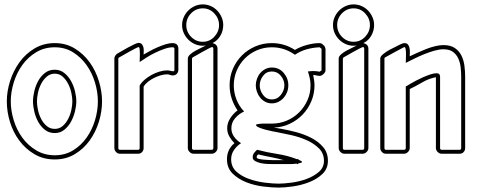

<svg xmlns="http://www.w3.org/2000/svg" viewBox="-20 -699 2182 873"><path d="M229 -382Q254 -382 272.5 -367Q291 -352 303 -330.5Q315 -309 321 -284Q327 -259 327 -238Q327 -218 321 -193Q315 -168 303 -146Q291 -124 272.5 -109Q254 -94 229 -94Q203 -94 184.5 -108.5Q166 -123 154 -144.5Q142 -166 136 -191.5Q130 -217 130 -238Q130 -259 136 -284.5Q142 -310 154 -331.5Q166 -353 184.5 -367.5Q203 -382 229 -382ZM229 -484Q182 -484 144.5 -461.5Q107 -439 81.5 -403.5Q56 -368 42.5 -324Q29 -280 29 -238Q29 -196 42.5 -152Q56 -108 81.5 -73Q107 -38 144.5 -15.5Q182 7 229 7Q276 7 312.5 -15.5Q349 -38 374 -73.5Q399 -109 412 -152.5Q425 -196 425 -238Q425 -280 412 -323.5Q399 -367 374 -402.5Q349 -438 312.5 -461Q276 -484 229 -484ZM229 -503Q280 -503 320 -478.5Q360 -454 387.5 -416Q415 -378 429.5 -330.5Q444 -283 444 -238Q444 -192 429.5 -145Q415 -98 387.5 -60Q360 -22 320 2Q280 26 229 26Q177 26 136.5 2Q96 -22 68 -59.5Q40 -97 25.5 -144Q11 -191 11 -238Q11 -284 26 -331Q41 -378 69 -416.5Q97 -455 137.5 -479Q178 -503 229 -503ZM229 -364Q208 -364 192.5 -350.5Q177 -337 167 -317.5Q157 -298 152.5 -276.5Q148 -255 148 -238Q148 -221 152.5 -199.5Q157 -178 167 -158.5Q177 -139 192.5 -126Q208 -113 229 -113Q250 -113 265 -126Q280 -139 290 -158.5Q300 -178 304.5 -199.5Q309 -221 309 -238Q309 -255 304.5 -276.5Q300 -298 290 -317.5Q280 -337 265 -350.5Q250 -364 229 -364Z M610 -485Q608 -485 595 -478.5Q582 -472 567 -463.5Q552 -455 539 -447.5Q526 -440 522 -438Q518 -436 518 -433V-26Q518 -18 525 -18H608Q615 -18 615 -26V-310Q623 -324 637.5 -336.5Q652 -349 669.5 -358.5Q687 -368 705.5 -373.5Q724 -379 740 -379Q748 -379 754.5 -377Q761 -375 768 -375Q773 -375 773 -382V-477Q773 -484 765 -484Q749 -484 728.5 -477Q708 -470 687 -460Q666 -450 647 -438Q628 -426 615 -417Q615 -421 615.5 -432.5Q616 -444 616 -455.5Q616 -467 615 -476Q614 -485 610 -485ZM633 -451Q645 -458 661.5 -467Q678 -476 696.5 -484Q715 -492 732.5 -497.5Q750 -503 764 -503Q791 -503 791 -477V-382Q791 -371 784 -363.5Q777 -356 766 -356Q759 -356 753 -358.5Q747 -361 740 -361Q726 -361 710.5 -356.5Q695 -352 680 -344.5Q665 -337 652.5 -327Q640 -317 633 -305V-26Q633 -15 626 -7.5Q619 0 608 0H525Q515 0 507.5 -8Q500 -16 500 -26V-433Q500 -439 504 -445.5Q508 -452 513 -455Q519 -458 533 -466.5Q547 -475 562 -483Q577 -491 590.5 -497.5Q604 -504 610 -504Q620 -504 625 -498Q630 -492 632 -484Q634 -476 633.5 -466.5Q633 -457 633 -451Z M902 -491Q883 -491 866 -498.5Q849 -506 836 -519Q823 -532 815.5 -549Q808 -566 808 -585Q808 -604 815.5 -621Q823 -638 836 -651Q849 -664 866 -671.5Q883 -679 902 -679Q921 -679 938 -671.5Q955 -664 967.5 -651Q980 -638 987.5 -621Q995 -604 995 -585Q995 -559 982 -536.5Q969 -514 946 -503Q969 -498 969 -477V-26Q969 -16 961 -8Q953 0 943 0H860Q850 0 842 -8Q834 -16 834 -26V-433Q834 -442 844.5 -451.5Q855 -461 869 -468.5Q883 -476 896.5 -482.5Q910 -489 916 -492Q911 -491 902 -491ZM950 -477Q950 -485 944 -485Q942 -485 929 -478.5Q916 -472 901 -463.5Q886 -455 873 -447.5Q860 -440 856 -438L853 -433V-26Q853 -18 860 -18H943Q950 -18 950 -26ZM902 -509Q933 -509 954.5 -532Q976 -555 976 -585Q976 -615 954.5 -638Q933 -661 902 -661Q871 -661 849 -638.5Q827 -616 827 -585Q827 -554 849 -531.5Q871 -509 902 -509Z M1216 -503Q1273 -503 1321 -472Q1344 -486 1375 -494.5Q1406 -503 1433 -503Q1440 -503 1445 -499Q1450 -495 1455 -490Q1456 -488 1458 -483.5Q1460 -479 1460 -477V-379Q1460 -371 1451 -362.5Q1442 -354 1434 -354Q1426 -354 1419 -356Q1412 -358 1404 -358Q1406 -347 1408 -335Q1410 -323 1410 -311Q1410 -273 1395.5 -238.5Q1381 -204 1356 -178Q1331 -152 1297 -136Q1263 -120 1225 -119Q1233 -117 1242.5 -116Q1252 -115 1260 -113Q1289 -108 1325.5 -98.5Q1362 -89 1394.5 -72.5Q1427 -56 1449 -30.5Q1471 -5 1471 32Q1471 68 1446.5 91.5Q1422 115 1386.5 129Q1351 143 1312.5 148.5Q1274 154 1247 154Q1217 154 1176.5 149Q1136 144 1099.5 129.5Q1063 115 1037.5 90Q1012 65 1012 25Q1012 -20 1046 -48Q1032 -62 1022.5 -79Q1013 -96 1013 -116Q1013 -140 1027 -161.5Q1041 -183 1060 -197Q1043 -222 1033.5 -251Q1024 -280 1024 -311Q1024 -351 1039 -386Q1054 -421 1080 -447Q1106 -473 1141 -488Q1176 -503 1216 -503ZM1216 -484Q1180 -484 1148.5 -470.5Q1117 -457 1093.5 -433.5Q1070 -410 1056.5 -378.5Q1043 -347 1043 -311Q1043 -278 1055 -247Q1067 -216 1090 -192Q1067 -182 1049.5 -162Q1032 -142 1032 -116Q1032 -94 1045 -76.5Q1058 -59 1076 -48Q1057 -36 1044 -17Q1031 2 1031 25Q1031 60 1055 81.5Q1079 103 1113.5 115Q1148 127 1184.5 131.5Q1221 136 1247 136Q1270 136 1305 131.5Q1340 127 1373 115Q1406 103 1429.5 83Q1453 63 1453 32Q1453 -2 1429.5 -25Q1406 -48 1372.5 -62.5Q1339 -77 1302.5 -85Q1266 -93 1240 -98Q1234 -99 1218.5 -102Q1203 -105 1186.5 -109.5Q1170 -114 1157 -119.5Q1144 -125 1144 -131Q1144 -133 1149 -134Q1154 -135 1161 -136Q1168 -137 1174.5 -137Q1181 -137 1184 -137H1216Q1252 -137 1284 -150.5Q1316 -164 1340 -188Q1364 -212 1378 -243.5Q1392 -275 1392 -311Q1392 -328 1388.5 -343.5Q1385 -359 1380 -374Q1386 -375 1392.5 -375.5Q1399 -376 1405 -376Q1419 -376 1433 -373L1442 -379V-477L1434 -484Q1404 -483 1375 -475Q1346 -467 1321 -450Q1273 -484 1216 -484ZM1216 -392Q1249 -392 1270 -367.5Q1291 -343 1291 -311Q1291 -295 1285.5 -280.5Q1280 -266 1270 -254.5Q1260 -243 1246 -236Q1232 -229 1216 -229Q1200 -229 1186.5 -236Q1173 -243 1163.5 -254.5Q1154 -266 1148.5 -281Q1143 -296 1143 -311Q1143 -326 1148.5 -341Q1154 -356 1163.5 -367Q1173 -378 1186.5 -385Q1200 -392 1216 -392ZM1216 -374Q1191 -374 1176 -354Q1161 -334 1161 -311Q1161 -288 1176 -267.5Q1191 -247 1216 -247Q1241 -247 1257 -267.5Q1273 -288 1273 -311Q1273 -335 1257 -354.5Q1241 -374 1216 -374ZM1353 37Q1353 41 1346 42Q1339 43 1336 44L1335 48L1328 45Q1321 46 1314 46.5Q1307 47 1300 47H1220Q1212 47 1197 46.5Q1182 46 1167 43Q1152 40 1140.5 33.5Q1129 27 1129 16Q1129 5 1135 -3Q1141 -11 1149 -18Q1194 -6 1240.5 1Q1287 8 1331 25L1337 23L1336 26Q1338 28 1345.5 31Q1353 34 1353 37ZM1218 29H1270Q1241 21 1212 15.5Q1183 10 1154 3Q1147 8 1147 16Q1147 21 1157 23.5Q1167 26 1179.5 27Q1192 28 1203.5 28.5Q1215 29 1218 29Z M1588 -491Q1569 -491 1552 -498.5Q1535 -506 1522 -519Q1509 -532 1501.5 -549Q1494 -566 1494 -585Q1494 -604 1501.5 -621Q1509 -638 1522 -651Q1535 -664 1552 -671.5Q1569 -679 1588 -679Q1607 -679 1624 -671.5Q1641 -664 1653.5 -651Q1666 -638 1673.5 -621Q1681 -604 1681 -585Q1681 -559 1668 -536.5Q1655 -514 1632 -503Q1655 -498 1655 -477V-26Q1655 -16 1647 -8Q1639 0 1629 0H1546Q1536 0 1528 -8Q1520 -16 1520 -26V-433Q1520 -442 1530.5 -451.5Q1541 -461 1555 -468.5Q1569 -476 1582.5 -482.5Q1596 -489 1602 -492Q1597 -491 1588 -491ZM1636 -477Q1636 -485 1630 -485Q1628 -485 1615 -478.5Q1602 -472 1587 -463.5Q1572 -455 1559 -447.5Q1546 -440 1542 -438L1539 -433V-26Q1539 -18 1546 -18H1629Q1636 -18 1636 -26ZM1588 -509Q1619 -509 1640.5 -532Q1662 -555 1662 -585Q1662 -615 1640.5 -638Q1619 -661 1588 -661Q1557 -661 1535 -638.5Q1513 -616 1513 -585Q1513 -554 1535 -531.5Q1557 -509 1588 -509Z M1843 -443Q1858 -450 1877.5 -459Q1897 -468 1917.5 -476Q1938 -484 1958.5 -489Q1979 -494 1996 -494Q2028 -494 2047.5 -481Q2067 -468 2077.5 -447.5Q2088 -427 2091.5 -401.5Q2095 -376 2095 -350V-26Q2095 -15 2088 -7.5Q2081 0 2070 0H1988Q1978 0 1970 -8Q1962 -16 1962 -26V-348Q1930 -342 1901 -325Q1872 -308 1843 -294V-26Q1843 -16 1835 -8Q1827 0 1817 0H1734Q1724 0 1716.5 -8Q1709 -16 1709 -26V-433Q1709 -442 1721.5 -452.5Q1734 -463 1750.5 -472Q1767 -481 1783 -488.5Q1799 -496 1806 -500L1805 -499Q1813 -503 1818 -503Q1830 -503 1835 -496.5Q1840 -490 1842 -480.5Q1844 -471 1843.5 -460.5Q1843 -450 1843 -443ZM1818 -485Q1817 -485 1804.5 -478Q1792 -471 1776.5 -463Q1761 -455 1747.5 -447Q1734 -439 1731 -438Q1730 -438 1729 -436Q1728 -434 1728 -433V-26Q1728 -18 1734 -18H1817Q1825 -18 1825 -26V-306Q1830 -308 1834.5 -311Q1839 -314 1844 -317Q1854 -323 1870 -331.5Q1886 -340 1903 -347.5Q1920 -355 1936.5 -360.5Q1953 -366 1965 -366Q1981 -366 1981 -350V-26Q1981 -18 1988 -18H2070Q2077 -18 2077 -26V-350Q2077 -371 2074.5 -393Q2072 -415 2063.5 -433.5Q2055 -452 2039 -463.5Q2023 -475 1996 -475Q1978 -475 1955 -468.5Q1932 -462 1908.5 -452.5Q1885 -443 1863 -432Q1841 -421 1825 -413Q1825 -417 1825.5 -429Q1826 -441 1826 -453.5Q1826 -466 1824.5 -475.5Q1823 -485 1818 -485Z"/></svg>

Font: RonaldsonGothicLicht
Style: Regular
Weight: 400
Designer: Mr. Robertson for MacKellar, Smiths & Jordan Co. Philadelphia
Foundry: CAT-Fonts Peter Wiegel
Version: 1.000